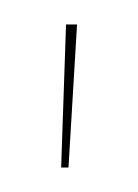

<svg xmlns="http://www.w3.org/2000/svg" viewBox="-20 -742 113 157"><path d="M43 -722 36 -605H30L34 -722Z"/></svg>

Font: Fira Sans Compressed Eight
Style: Regular
Weight: 100
Width: 1
Designer: bBox Type GmbH & Carrois Corporate GbR & Edenspiekermann AG
Foundry: bBox Type GmbH & Carrois Corporate GbR & Edenspiekermann AG
Version: Version 4.301